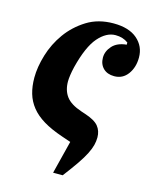

<svg xmlns="http://www.w3.org/2000/svg" viewBox="-108 -607 671 849"><g transform="rotate(15 227.0 -182.5)"><path d="M256 20 215 6Q162 -12 126.5 -33.5Q91 -55 69.5 -82Q48 -109 38.5 -141.5Q29 -174 29 -214Q29 -262 46 -318.5Q63 -375 97.5 -423Q132 -471 184 -503.5Q236 -536 306 -536Q377 -536 415 -503Q453 -470 453 -419Q453 -374 430 -342.5Q407 -311 368 -311Q336 -311 317.5 -329.5Q299 -348 299 -378Q299 -407 321 -431.5Q343 -456 386 -460V-470Q362 -488 328 -488Q286 -488 249 -445.5Q212 -403 187 -304Q182 -283 179.5 -265.5Q177 -248 177 -236Q177 -195 197.5 -167.5Q218 -140 269 -123L287 -117Q333 -102 350 -81Q367 -60 367 -30Q367 -13 362.5 5Q358 23 346.5 46Q335 69 314.5 99Q294 129 262 171H218Z"/></g></svg>

Font: IBM Plex Serif
Style: Bold Italic
Weight: 700
Italic angle: -14°
Designer: Mike Abbink, Paul van der Laan, Pieter van Rosmalen
Foundry: Bold Monday
Version: Version 3.001